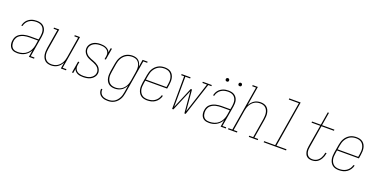

<svg xmlns="http://www.w3.org/2000/svg" viewBox="-22 -1673 5544 2823"><g transform="rotate(20 2750.0 -261.0)"><path d="M167 8Q146 8 126 4.5Q106 1 89 -8.5Q72 -18 60 -33.5Q48 -49 42 -68Q36 -87 35 -107.5Q34 -128 38 -149Q41 -172 51.5 -194.5Q62 -217 80 -233.5Q98 -250 120.5 -261Q143 -272 166.5 -278Q190 -284 213 -286.5Q236 -289 259 -289H394L404 -344Q407 -366 407.5 -388.5Q408 -411 403 -431.5Q398 -452 387 -469.5Q376 -487 359 -498.5Q342 -510 320.5 -515Q299 -520 277 -520Q249 -520 220.5 -513.5Q192 -507 167 -490Q142 -473 125.5 -447.5Q109 -422 104 -394H84Q89 -415 98 -435Q107 -455 121 -472.5Q135 -490 154 -503Q173 -516 193.5 -524Q214 -532 235 -535Q256 -538 277 -538Q302 -538 326 -533Q350 -528 369.5 -515Q389 -502 402.5 -482.5Q416 -463 422 -440Q428 -417 427.5 -391.5Q427 -366 423 -341L369 -18H428V0H347L364 -108Q351 -81 329 -58Q307 -35 280.5 -20Q254 -5 225 1.5Q196 8 167 8ZM168 -10Q205 -10 242.5 -21.5Q280 -33 309.5 -59.5Q339 -86 356 -121.5Q373 -157 379 -194L391 -271H259Q238 -271 217 -269Q196 -267 175 -262Q154 -257 134 -247.5Q114 -238 97 -223.5Q80 -209 70.5 -188.5Q61 -168 57 -148Q54 -130 55 -112Q56 -94 61 -77.5Q66 -61 76 -47Q86 -33 100.5 -24.5Q115 -16 132.5 -13Q150 -10 168 -10Z M694 8Q668 8 643 1Q618 -6 599.5 -22Q581 -38 569.5 -61Q558 -84 554 -109Q550 -134 551 -160.5Q552 -187 556 -213L606 -512H547V-530H629L576 -210Q572 -187 570.5 -163Q569 -139 572.5 -116.5Q576 -94 585.5 -73.5Q595 -53 611.5 -38Q628 -23 650 -16.5Q672 -10 696 -10Q718 -10 741 -15Q764 -20 784.5 -32.5Q805 -45 821.5 -63Q838 -81 849.5 -101.5Q861 -122 867.5 -144Q874 -166 878 -189L931 -512H872V-530H954L869 -18H928V0H847L863 -98Q851 -75 833.5 -54Q816 -33 793 -18.5Q770 -4 744.5 2Q719 8 694 8Z M1195 8Q1173 8 1150.5 5Q1128 2 1108.5 -7Q1089 -16 1074 -31.5Q1059 -47 1052 -67L1041 0H1021L1051 -181H1071L1063 -136Q1060 -117 1061.5 -98.5Q1063 -80 1071.5 -64.5Q1080 -49 1093.5 -38Q1107 -27 1124 -21Q1141 -15 1159 -12.5Q1177 -10 1196 -10Q1222 -10 1248.5 -14Q1275 -18 1299.5 -30.5Q1324 -43 1342.5 -65Q1361 -87 1365 -113Q1369 -136 1362 -158Q1355 -180 1340.5 -196.5Q1326 -213 1307 -224.5Q1288 -236 1267 -244.5Q1246 -253 1225 -260.5Q1204 -268 1184 -278Q1164 -288 1147 -302Q1130 -316 1118 -334.5Q1106 -353 1100.5 -375Q1095 -397 1099 -421Q1102 -440 1111 -457.5Q1120 -475 1134 -489Q1148 -503 1165.5 -513Q1183 -523 1201.5 -528.5Q1220 -534 1238.5 -536Q1257 -538 1276 -538Q1298 -538 1321 -534.5Q1344 -531 1364 -522Q1384 -513 1400 -498Q1416 -483 1423 -462L1434 -530H1454L1424 -349H1404L1412 -394Q1415 -413 1413.5 -431.5Q1412 -450 1403.5 -465Q1395 -480 1381.5 -491Q1368 -502 1351.5 -508.5Q1335 -515 1316.5 -517.5Q1298 -520 1280 -520Q1280 -520 1280 -520Q1280 -520 1279 -520Q1254 -520 1228.5 -515.5Q1203 -511 1179.5 -498.5Q1156 -486 1139 -464.5Q1122 -443 1118 -418Q1114 -394 1121 -372.5Q1128 -351 1142.5 -334Q1157 -317 1176 -305.5Q1195 -294 1215.5 -285.5Q1236 -277 1257.5 -270Q1279 -263 1298.5 -252.5Q1318 -242 1335.5 -228.5Q1353 -215 1365 -196.5Q1377 -178 1383 -155.5Q1389 -133 1385 -110Q1380 -80 1359.5 -55Q1339 -30 1311.5 -16Q1284 -2 1254.5 3Q1225 8 1196 8Z M1659 213Q1639 213 1618.5 210.5Q1598 208 1580 201Q1562 194 1546.5 182.5Q1531 171 1521 154.5Q1511 138 1507 118Q1503 98 1506 78H1526Q1523 96 1526.5 113Q1530 130 1538.5 144.5Q1547 159 1560.5 169Q1574 179 1590 185Q1606 191 1623.5 193Q1641 195 1659 195Q1682 195 1705 190Q1728 185 1749 173Q1770 161 1786.5 142.5Q1803 124 1815 103Q1827 82 1833.5 60Q1840 38 1844 15L1863 -100Q1851 -75 1832.5 -54Q1814 -33 1790.5 -18.5Q1767 -4 1740.5 2Q1714 8 1689 8Q1662 8 1637 1Q1612 -6 1593 -22Q1574 -38 1562.5 -60.5Q1551 -83 1546.5 -108Q1542 -133 1543 -160Q1544 -187 1548 -213L1570 -343Q1574 -368 1582 -392.5Q1590 -417 1603.5 -440Q1617 -463 1636 -482.5Q1655 -502 1678.5 -514.5Q1702 -527 1727 -532.5Q1752 -538 1778 -538Q1805 -538 1830 -530.5Q1855 -523 1873.5 -505.5Q1892 -488 1902 -464.5Q1912 -441 1915 -415L1934 -530H2012V-512H1951L1863 18Q1859 43 1851.5 67.5Q1844 92 1831 114.5Q1818 137 1799 156.5Q1780 176 1757 189Q1734 202 1709 207.5Q1684 213 1659 213ZM1695 -10Q1717 -10 1740 -15Q1763 -20 1783.5 -32Q1804 -44 1821 -62Q1838 -80 1849.5 -101Q1861 -122 1867.5 -144Q1874 -166 1878 -189L1899 -319Q1903 -342 1904.5 -366Q1906 -390 1902.5 -413Q1899 -436 1889.5 -456.5Q1880 -477 1863.5 -492Q1847 -507 1824.5 -513.5Q1802 -520 1778 -520Q1755 -520 1732 -515Q1709 -510 1687.5 -498Q1666 -486 1648.5 -468Q1631 -450 1619 -429Q1607 -408 1600 -385.5Q1593 -363 1589 -340L1568 -210Q1564 -186 1562.5 -162Q1561 -138 1565.5 -115Q1570 -92 1580.5 -71.5Q1591 -51 1608 -36.5Q1625 -22 1648 -16Q1671 -10 1695 -10Z M2197 8Q2170 8 2144 1.5Q2118 -5 2098 -20.5Q2078 -36 2065.5 -58.5Q2053 -81 2047.5 -106Q2042 -131 2043 -158.5Q2044 -186 2048 -213L2070 -343Q2074 -368 2082 -393Q2090 -418 2103.5 -441Q2117 -464 2136.5 -483Q2156 -502 2179.5 -515Q2203 -528 2229 -533Q2255 -538 2280 -538Q2307 -538 2332.5 -531.5Q2358 -525 2378 -509.5Q2398 -494 2410.5 -471.5Q2423 -449 2428 -423.5Q2433 -398 2432 -371Q2431 -344 2427 -317L2417 -256H2075L2068 -210Q2064 -186 2062.5 -161.5Q2061 -137 2065.5 -114.5Q2070 -92 2081 -71.5Q2092 -51 2109.5 -36.5Q2127 -22 2150 -16Q2173 -10 2197 -10Q2226 -10 2254.5 -16.5Q2283 -23 2308.5 -40Q2334 -57 2351.5 -82.5Q2369 -108 2375 -136H2395Q2388 -104 2369 -75Q2350 -46 2322 -26.5Q2294 -7 2261.5 0.5Q2229 8 2197 8ZM2400 -274 2408 -320Q2412 -344 2413 -368.5Q2414 -393 2409.5 -415.5Q2405 -438 2394.5 -458.5Q2384 -479 2366.5 -493.5Q2349 -508 2326 -514Q2303 -520 2279 -520Q2256 -520 2232.5 -515Q2209 -510 2188 -498.5Q2167 -487 2149.5 -469Q2132 -451 2119.5 -430Q2107 -409 2100 -386Q2093 -363 2089 -340L2078 -274Z M2588 0 2590 -512H2544V-530H2684V-512H2609L2606 -39L2745 -369H2765L2794 -39L2947 -512H2876V-530H3016V-512H2967L2800 0H2780L2750 -337L2608 0Z M3167 8Q3146 8 3126 4.5Q3106 1 3089 -8.5Q3072 -18 3060 -33.5Q3048 -49 3042 -68Q3036 -87 3035 -107.5Q3034 -128 3038 -149Q3041 -172 3051.5 -194.5Q3062 -217 3080 -233.5Q3098 -250 3120.5 -261Q3143 -272 3166.5 -278Q3190 -284 3213 -286.5Q3236 -289 3259 -289H3394L3404 -344Q3407 -366 3407.5 -388.5Q3408 -411 3403 -431.5Q3398 -452 3387 -469.5Q3376 -487 3359 -498.5Q3342 -510 3320.5 -515Q3299 -520 3277 -520Q3249 -520 3220.5 -513.5Q3192 -507 3167 -490Q3142 -473 3125.5 -447.5Q3109 -422 3104 -394H3084Q3089 -415 3098 -435Q3107 -455 3121 -472.5Q3135 -490 3154 -503Q3173 -516 3193.5 -524Q3214 -532 3235 -535Q3256 -538 3277 -538Q3302 -538 3326 -533Q3350 -528 3369.5 -515Q3389 -502 3402.5 -482.5Q3416 -463 3422 -440Q3428 -417 3427.5 -391.5Q3427 -366 3423 -341L3369 -18H3428V0H3347L3364 -108Q3351 -81 3329 -58Q3307 -35 3280.5 -20Q3254 -5 3225 1.5Q3196 8 3167 8ZM3168 -10Q3205 -10 3242.5 -21.5Q3280 -33 3309.5 -59.5Q3339 -86 3356 -121.5Q3373 -157 3379 -194L3391 -271H3259Q3238 -271 3217 -269Q3196 -267 3175 -262Q3154 -257 3134 -247.5Q3114 -238 3097 -223.5Q3080 -209 3070.5 -188.5Q3061 -168 3057 -148Q3054 -130 3055 -112Q3056 -94 3061 -77.5Q3066 -61 3076 -47Q3086 -33 3100.5 -24.5Q3115 -16 3132.5 -13Q3150 -10 3168 -10ZM3406 -654Q3400 -654 3394 -656Q3388 -658 3384.5 -663Q3381 -668 3380 -674Q3379 -680 3380 -686Q3381 -691 3383.5 -695Q3386 -699 3389.5 -701.5Q3393 -704 3397.5 -705.5Q3402 -707 3406 -707Q3413 -707 3418.5 -704.5Q3424 -702 3427.5 -697Q3431 -692 3432 -686Q3433 -680 3432 -674Q3432 -669 3429.5 -665Q3427 -661 3423 -658.5Q3419 -656 3415 -655Q3411 -654 3406 -654ZM3206 -654Q3200 -654 3194 -656Q3188 -658 3184.5 -663Q3181 -668 3180 -674Q3179 -680 3180 -686Q3181 -691 3183.5 -695Q3186 -699 3189.5 -701.5Q3193 -704 3197.5 -705.5Q3202 -707 3206 -707Q3213 -707 3218.5 -704.5Q3224 -702 3227.5 -697Q3231 -692 3232 -686Q3233 -680 3232 -674Q3232 -669 3229.5 -665Q3227 -661 3223 -658.5Q3219 -656 3215 -655Q3211 -654 3206 -654Z M3463 0V-18H3524L3640 -717H3581V-735H3662L3612 -432Q3624 -455 3642 -476Q3660 -497 3682.5 -511.5Q3705 -526 3730.5 -532Q3756 -538 3781 -538Q3807 -538 3832 -531Q3857 -524 3876 -508Q3895 -492 3906 -469Q3917 -446 3921.5 -421Q3926 -396 3924.5 -369.5Q3923 -343 3919 -317L3869 -18H3928V0H3788V-18H3850L3900 -320Q3903 -343 3904.5 -367Q3906 -391 3902.5 -413.5Q3899 -436 3889.5 -456.5Q3880 -477 3863.5 -492Q3847 -507 3825 -513.5Q3803 -520 3779 -520Q3757 -520 3734 -515Q3711 -510 3690.5 -497.5Q3670 -485 3653.5 -467Q3637 -449 3625.5 -428.5Q3614 -408 3607.5 -386Q3601 -364 3597 -341L3544 -18H3603V0Z M4021 0V-18H4194L4310 -717H4153V-735H4332L4214 -18H4371V0Z M4774 8Q4752 8 4732 2.5Q4712 -3 4696.5 -16Q4681 -29 4672.5 -47.5Q4664 -66 4660 -87Q4656 -108 4657.5 -129.5Q4659 -151 4662 -173L4719 -512H4584V-530H4722L4756 -735H4775L4741 -530H4934V-512H4738L4682 -170Q4679 -151 4677.5 -132Q4676 -113 4679 -94.5Q4682 -76 4689.5 -60Q4697 -44 4710 -32Q4723 -20 4740.5 -15Q4758 -10 4777 -10Q4795 -10 4813.5 -14.5Q4832 -19 4848.5 -29.5Q4865 -40 4878 -55Q4891 -70 4900 -87Q4909 -104 4915 -122Q4921 -140 4924 -158Q4924 -160 4924.5 -162Q4925 -164 4925 -166H4944Q4944 -164 4944 -162Q4944 -160 4943 -157Q4940 -136 4933 -116Q4926 -96 4915.5 -77Q4905 -58 4890 -41Q4875 -24 4856 -12.5Q4837 -1 4816 3.5Q4795 8 4774 8Z M5197 8Q5170 8 5144 1.5Q5118 -5 5098 -20.5Q5078 -36 5065.5 -58.5Q5053 -81 5047.5 -106Q5042 -131 5043 -158.5Q5044 -186 5048 -213L5070 -343Q5074 -368 5082 -393Q5090 -418 5103.5 -441Q5117 -464 5136.5 -483Q5156 -502 5179.5 -515Q5203 -528 5229 -533Q5255 -538 5280 -538Q5307 -538 5332.5 -531.5Q5358 -525 5378 -509.5Q5398 -494 5410.5 -471.5Q5423 -449 5428 -423.5Q5433 -398 5432 -371Q5431 -344 5427 -317L5417 -256H5075L5068 -210Q5064 -186 5062.5 -161.5Q5061 -137 5065.5 -114.5Q5070 -92 5081 -71.5Q5092 -51 5109.5 -36.5Q5127 -22 5150 -16Q5173 -10 5197 -10Q5226 -10 5254.5 -16.5Q5283 -23 5308.5 -40Q5334 -57 5351.5 -82.5Q5369 -108 5375 -136H5395Q5388 -104 5369 -75Q5350 -46 5322 -26.5Q5294 -7 5261.5 0.5Q5229 8 5197 8ZM5400 -274 5408 -320Q5412 -344 5413 -368.5Q5414 -393 5409.5 -415.5Q5405 -438 5394.5 -458.5Q5384 -479 5366.5 -493.5Q5349 -508 5326 -514Q5303 -520 5279 -520Q5256 -520 5232.5 -515Q5209 -510 5188 -498.5Q5167 -487 5149.5 -469Q5132 -451 5119.5 -430Q5107 -409 5100 -386Q5093 -363 5089 -340L5078 -274Z"/></g></svg>

Font: Iosevka Slab Thin Oblique
Style: Regular
Weight: 100
Italic angle: -9°
Monospace: yes
Designer: Belleve Invis
Foundry: Belleve Invis
Version: Version 11.1.0; ttfautohint (v1.8.3)